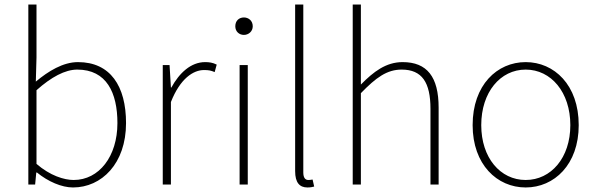

<svg xmlns="http://www.w3.org/2000/svg" viewBox="-20 -814 2632 847"><path d="M302 13C428 13 536 -92 536 -271C536 -434 467 -540 324 -540C258 -540 193 -500 138 -454L141 -560V-794H105V0H135L140 -53H143C192 -13 252 13 302 13ZM305 -20C263 -20 201 -39 141 -91V-416C206 -474 267 -507 321 -507C450 -507 498 -405 498 -271C498 -124 417 -20 305 -20Z M698 0H734V-364C775 -468 833 -505 880 -505C901 -505 910 -503 927 -496L936 -529C918 -538 903 -540 885 -540C822 -540 771 -492 736 -428H734L728 -527H698Z M1037 0H1073V-527H1037ZM1056 -660C1076 -660 1095 -675 1095 -698C1095 -723 1076 -737 1056 -737C1035 -737 1018 -723 1018 -698C1018 -675 1035 -660 1056 -660Z M1336 13C1351 13 1357 11 1366 9L1359 -22C1348 -20 1344 -20 1340 -20C1326 -20 1318 -31 1318 -53V-794H1282V-59C1282 -8 1302 13 1336 13Z M1536 0H1572V-403C1639 -472 1687 -507 1752 -507C1842 -507 1879 -450 1879 -334V0H1915V-339C1915 -475 1864 -540 1756 -540C1683 -540 1628 -498 1572 -441V-794H1536Z M2299 13C2425 13 2533 -88 2533 -262C2533 -439 2425 -540 2299 -540C2173 -540 2065 -439 2065 -262C2065 -88 2173 13 2299 13ZM2299 -20C2187 -20 2103 -118 2103 -262C2103 -407 2187 -507 2299 -507C2411 -507 2496 -407 2496 -262C2496 -118 2411 -20 2299 -20Z"/></svg>

Font: Noto Sans T Chinese Thin
Style: Regular
Weight: 100
Designer: Ryoko NISHIZUKA (kana & ideographs); Paul D. Hunt (Latin, Greek & Cyrillic); Wenlong ZHANG (bopomofo); Sandoll Communica
Foundry: Adobe Systems Incorporated
Version: Version 1.000;PS 1;hotconv 1.0.78;makeotf.lib2.5.61930